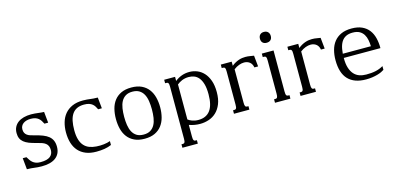

<svg xmlns="http://www.w3.org/2000/svg" viewBox="-77 -1243 4071 1956"><g transform="rotate(-15 1958.0 -264.5)"><path d="M218.8 -33.7Q287.6 -33.7 319.1 -58.1Q350.6 -82.5 350.6 -126.5Q350.6 -151.4 343 -168.5Q335.4 -185.5 320.3 -197.5Q305.2 -209.5 282.2 -217.5Q259.3 -225.6 228.5 -232.9Q184.6 -243.7 152.3 -256.3Q120.1 -269 99.1 -286.4Q78.1 -303.7 67.9 -326.9Q57.6 -350.1 57.6 -382.3Q57.6 -418.5 71.5 -445.8Q85.4 -473.1 110.6 -491.7Q135.7 -510.3 171.1 -519.8Q206.5 -529.3 249 -529.3Q270 -529.3 288.3 -527.6Q306.6 -525.9 323.2 -523.9Q339.8 -522 355 -520.3Q370.1 -518.6 384.3 -518.6L396 -402.3H356.9Q348.1 -420.4 338.1 -435.8Q328.1 -451.2 314.2 -462.4Q300.3 -473.6 280.8 -480Q261.2 -486.3 233.4 -486.3Q209 -486.3 189 -480.7Q168.9 -475.1 154.5 -464.4Q140.1 -453.6 132.3 -438.5Q124.5 -423.3 124.5 -404.3Q124.5 -381.3 132.1 -366.7Q139.6 -352.1 153.1 -342Q166.5 -332 185.1 -325.9Q203.6 -319.8 225.6 -314.5Q275.4 -302.2 312 -288.1Q348.6 -273.9 372.3 -254.2Q396 -234.4 407.7 -207.3Q419.4 -180.2 419.4 -143.1Q419.4 -102.5 404.8 -73.5Q390.1 -44.4 363.5 -25.6Q336.9 -6.8 300 2Q263.2 10.7 218.8 10.7Q193.4 10.7 175.8 9Q158.2 7.3 142.1 5.4Q126 3.4 108.2 1.7Q90.3 0 64 0L52.2 -119.6H91.3Q101.1 -103.5 111.3 -88.1Q121.6 -72.8 135.7 -60.5Q149.9 -48.3 169.7 -41Q189.5 -33.7 218.8 -33.7Z M808.6 -41Q828.6 -39.6 848.6 -40Q868.7 -40.5 887.7 -42.7Q906.7 -44.9 923.8 -48.8Q940.9 -52.7 955.1 -58.1V-17.1Q921.4 -2.4 881.8 4.2Q842.3 10.7 795.9 10.7Q731.9 10.7 685.1 -8.3Q638.2 -27.3 606.9 -62.5Q575.7 -97.7 560.5 -147.7Q545.4 -197.8 545.4 -259.3Q545.4 -315.4 559.8 -364.7Q574.2 -414.1 604.7 -450.7Q635.3 -487.3 682.6 -508.3Q730 -529.3 795.9 -529.3Q821.3 -529.3 838.9 -527.6Q856.4 -525.9 872.6 -523.9Q888.7 -522 906.5 -520.3Q924.3 -518.6 950.7 -518.6L962.4 -402.3H923.3Q915.5 -418.5 906.5 -433.6Q897.5 -448.7 883.5 -460.2Q869.6 -471.7 848.6 -478.8Q827.6 -485.8 795.9 -485.8Q751.5 -485.8 720.5 -470.9Q689.5 -456.1 669.9 -427Q650.4 -397.9 641.6 -355.7Q632.8 -313.5 632.8 -259.3Q632.8 -201.2 644.8 -160.9Q656.7 -120.6 679.4 -95Q702.1 -69.3 734.6 -56.6Q767.1 -43.9 808.6 -41Z M1072.3 -259.3Q1072.3 -315.4 1084.7 -364.5Q1097.2 -413.6 1125 -450.2Q1152.8 -486.8 1197.3 -508.1Q1241.7 -529.3 1305.7 -529.3Q1369.1 -529.3 1413.6 -508.1Q1458 -486.8 1485.8 -450.2Q1513.7 -413.6 1526.4 -364.5Q1539.1 -315.4 1539.1 -259.3Q1539.1 -203.1 1526.4 -154.1Q1513.7 -105 1485.8 -68.4Q1458 -31.7 1413.6 -10.5Q1369.1 10.7 1305.7 10.7Q1241.7 10.7 1197.3 -10.5Q1152.8 -31.7 1125 -68.4Q1097.2 -105 1084.7 -154.1Q1072.3 -203.1 1072.3 -259.3ZM1159.2 -259.3Q1159.2 -212.4 1165.5 -171.1Q1171.9 -129.9 1188.2 -99.4Q1204.6 -68.8 1232.9 -51Q1261.2 -33.2 1305.7 -33.2Q1350.1 -33.2 1378.4 -51Q1406.7 -68.8 1423.1 -99.4Q1439.5 -129.9 1445.8 -171.1Q1452.1 -212.4 1452.1 -259.3Q1452.1 -306.2 1445.8 -347.4Q1439.5 -388.7 1423.1 -419.2Q1406.7 -449.7 1378.2 -467.5Q1349.6 -485.4 1305.7 -485.4Q1261.7 -485.4 1233.2 -467.5Q1204.6 -449.7 1188.2 -419.2Q1171.9 -388.7 1165.5 -347.4Q1159.2 -306.2 1159.2 -259.3Z M1774.4 -66.9Q1781.7 -61 1792.2 -55.2Q1802.7 -49.3 1816.4 -44.2Q1830.1 -39.1 1846.9 -35.9Q1863.8 -32.7 1882.8 -32.7Q1965.3 -32.7 2007.3 -88.6Q2049.3 -144.5 2049.3 -259.3Q2049.3 -325.2 2036.6 -368.2Q2023.9 -411.1 2002.7 -436.3Q1981.4 -461.4 1954.1 -471.2Q1926.8 -481 1897.5 -481Q1877 -481 1859.4 -477.3Q1841.8 -473.6 1826.9 -467.5Q1812 -461.4 1799.1 -453.4Q1786.1 -445.3 1774.4 -436ZM1774.4 113.8Q1774.4 128.9 1775.9 138.2Q1777.3 147.5 1780.8 152.8Q1784.2 158.2 1788.8 160.2Q1793.5 162.1 1800.3 162.1H1813.5V198.7H1650.9V162.1H1664.6Q1670.9 162.1 1675.8 160.2Q1680.7 158.2 1684.1 152.8Q1687.5 147.5 1689 138.2Q1690.4 128.9 1690.4 113.8V-433.6Q1690.4 -448.7 1689 -458Q1687.5 -467.3 1684.1 -472.7Q1680.7 -478 1675.8 -480Q1670.9 -481.9 1664.6 -481.9H1650.9V-518.6H1765.6V-475.1Q1798.3 -501.5 1836.4 -515.4Q1874.5 -529.3 1917.5 -529.3Q1960 -529.3 1999.3 -513.7Q2038.6 -498 2069.1 -465.1Q2099.6 -432.1 2117.9 -381.1Q2136.2 -330.1 2136.2 -259.3Q2136.2 -186 2115.5 -134.8Q2094.7 -83.5 2060.5 -51.3Q2026.4 -19 1981.7 -4.2Q1937 10.7 1889.6 10.7Q1860.4 10.7 1831.3 5.6Q1802.2 0.5 1774.4 -9.3Z M2371.6 -436V-85Q2371.6 -69.8 2373 -60.5Q2374.5 -51.3 2377.9 -45.9Q2381.3 -40.5 2386 -38.6Q2390.6 -36.6 2397.5 -36.6H2410.6V0H2248V-36.6H2261.7Q2268.1 -36.6 2272.9 -38.6Q2277.8 -40.5 2281.2 -45.9Q2284.7 -51.3 2286.1 -60.5Q2287.6 -69.8 2287.6 -85V-433.6Q2287.6 -448.7 2286.1 -458Q2284.7 -467.3 2281.2 -472.7Q2277.8 -478 2272.9 -480Q2268.1 -481.9 2261.7 -481.9H2248V-518.6H2362.8V-475.1Q2382.3 -491.2 2401.9 -501.7Q2421.4 -512.2 2439.7 -518.3Q2458 -524.4 2475.3 -526.9Q2492.7 -529.3 2508.3 -529.3Q2537.1 -529.3 2560.1 -524.7Q2583 -520 2598.6 -518.6L2610.4 -402.3H2571.3Q2564.5 -440.4 2540 -459.2Q2515.6 -478 2481.4 -478Q2456.5 -478 2428.2 -467.8Q2399.9 -457.5 2371.6 -436Z M2680.7 -518.6H2804.2V-85Q2804.2 -69.8 2805.7 -60.5Q2807.1 -51.3 2810.5 -45.9Q2814 -40.5 2818.6 -38.6Q2823.2 -36.6 2830.1 -36.6H2843.3V0H2680.7V-36.6H2694.3Q2700.7 -36.6 2705.6 -38.6Q2710.4 -40.5 2713.9 -45.9Q2717.3 -51.3 2718.8 -60.5Q2720.2 -69.8 2720.2 -85V-433.6Q2720.2 -448.7 2718.8 -458Q2717.3 -467.3 2713.9 -472.7Q2710.4 -478 2705.6 -480Q2700.7 -481.9 2694.3 -481.9H2680.7ZM2701.2 -668.5Q2701.2 -695.3 2716.1 -710.9Q2731 -726.6 2757.3 -726.6Q2784.7 -726.6 2800 -710.9Q2815.4 -695.3 2815.4 -668.5Q2815.4 -642.1 2800 -627.2Q2784.7 -612.3 2757.3 -612.3Q2731 -612.3 2716.1 -627.2Q2701.2 -642.1 2701.2 -668.5Z M3073.7 -436V-85Q3073.7 -69.8 3075.2 -60.5Q3076.7 -51.3 3080.1 -45.9Q3083.5 -40.5 3088.1 -38.6Q3092.8 -36.6 3099.6 -36.6H3112.8V0H2950.2V-36.6H2963.9Q2970.2 -36.6 2975.1 -38.6Q2980 -40.5 2983.4 -45.9Q2986.8 -51.3 2988.3 -60.5Q2989.7 -69.8 2989.7 -85V-433.6Q2989.7 -448.7 2988.3 -458Q2986.8 -467.3 2983.4 -472.7Q2980 -478 2975.1 -480Q2970.2 -481.9 2963.9 -481.9H2950.2V-518.6H3064.9V-475.1Q3084.5 -491.2 3104 -501.7Q3123.5 -512.2 3141.8 -518.3Q3160.2 -524.4 3177.5 -526.9Q3194.8 -529.3 3210.4 -529.3Q3239.3 -529.3 3262.2 -524.7Q3285.2 -520 3300.8 -518.6L3312.5 -402.3H3273.4Q3266.6 -440.4 3242.2 -459.2Q3217.8 -478 3183.6 -478Q3158.7 -478 3130.4 -467.8Q3102.1 -457.5 3073.7 -436Z M3628.9 -529.3Q3693.8 -529.3 3738.5 -508.5Q3783.2 -487.8 3810.5 -451.7Q3837.9 -415.5 3850.1 -366.9Q3862.3 -318.4 3862.3 -262.7V-259.8H3475.6V-256.3Q3475.6 -195.8 3489 -154.1Q3502.4 -112.3 3526.1 -86.2Q3549.8 -60.1 3582.5 -48.6Q3615.2 -37.1 3653.8 -37.1Q3682.1 -37.1 3706.3 -39.1Q3730.5 -41 3752.4 -45.7Q3774.4 -50.3 3794.4 -58.1Q3814.5 -65.9 3834.5 -77.6V-38.1Q3822.8 -29.8 3804.4 -21.2Q3786.1 -12.7 3761.5 -5.6Q3736.8 1.5 3706.5 6.1Q3676.3 10.7 3640.1 10.7Q3516.1 10.7 3452.1 -56.4Q3388.2 -123.5 3388.2 -259.3Q3388.2 -315.4 3401.4 -364.7Q3414.6 -414.1 3443.4 -450.7Q3472.2 -487.3 3517.8 -508.3Q3563.5 -529.3 3628.9 -529.3ZM3773.4 -303.7Q3772.5 -337.4 3766.4 -369.9Q3760.3 -402.3 3744.6 -428.2Q3729 -454.1 3701.2 -470Q3673.3 -485.8 3628.9 -485.8Q3585.4 -485.8 3556.2 -470.5Q3526.9 -455.1 3509 -425.5Q3491.2 -396 3483.4 -353Q3479 -330.1 3477.1 -303.7Z"/></g></svg>

Font: Arian AMU Serif
Style: Regular
Weight: 400
Designer: Ruben Hakobyan (Tarumian)
Foundry: Ruben Hakobyan (Tarumian)
Version: Version 1.002